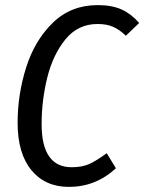

<svg xmlns="http://www.w3.org/2000/svg" viewBox="-20 -720 565 752"><path d="M525 -630 473 -580Q448 -604 423 -615Q398 -626 362 -626Q285 -626 236 -565.5Q187 -505 165 -415.5Q143 -326 143 -234Q143 -65 261 -65Q303 -65 331.5 -78.5Q360 -92 398 -120L434 -61Q355 12 250 12Q157 12 103 -53.5Q49 -119 49 -239Q49 -350 82.5 -456Q116 -562 187 -631Q258 -700 363 -700Q419 -700 457 -682.5Q495 -665 525 -630Z"/></svg>

Font: Fira Sans Compressed
Style: Italic
Weight: 400
Width: 1
Italic angle: -8°
Designer: bBox Type GmbH & Carrois Corporate GbR & Edenspiekermann AG
Foundry: bBox Type GmbH & Carrois Corporate GbR & Edenspiekermann AG
Version: Version 4.301